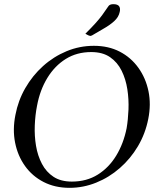

<svg xmlns="http://www.w3.org/2000/svg" viewBox="-20 -891 742 922"><path d="M431 -671Q501 -671 555 -643Q609 -615 644.5 -565.5Q680 -516 693 -453Q706 -390 692 -320Q678 -249 642.5 -189Q607 -129 555.5 -84Q504 -39 442 -14Q380 11 314 11Q244 11 189.5 -17Q135 -45 100 -94Q65 -143 52.5 -206Q40 -269 54 -339Q67 -408 101.5 -468Q136 -528 186.5 -573.5Q237 -619 299.5 -645Q362 -671 431 -671ZM418 -641Q349 -641 296 -608Q243 -575 207.5 -517Q172 -459 158 -384Q149 -339 147 -288.5Q145 -238 153 -190.5Q161 -143 181.5 -104Q202 -65 237 -42Q272 -19 325 -19Q396 -19 449.5 -52.5Q503 -86 538 -143.5Q573 -201 588 -275Q595 -316 597 -365Q599 -414 591.5 -462.5Q584 -511 564 -551.5Q544 -592 508.5 -616.5Q473 -641 418 -641ZM390 -729Q421 -760 439 -780Q457 -800 470 -817.5Q483 -835 499 -859Q503 -866 509.5 -868.5Q516 -871 524 -871Q545 -871 552 -861Q559 -851 555 -834Q550 -809 528.5 -789.5Q507 -770 477.5 -753.5Q448 -737 422 -721Q419 -720 416.5 -719Q414 -718 412 -719Q408 -719 399 -724Z"/></svg>

Font: Young Serif Light
Style: Italic
Weight: 300
Italic angle: -10.979°
Designer: Bastien Sozeau
Foundry: NBR — Bastien Sozeau
Version: Version 5.001